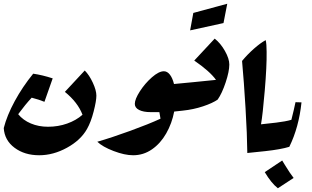

<svg xmlns="http://www.w3.org/2000/svg" viewBox="-25 -813 1666 1024"><path d="M489 -303Q489 -275 474.5 -218.5Q460 -162 439 -125Q405 -65 332 -25Q259 15 184 15Q106 15 52.5 -25Q-1 -65 -5 -130Q12 -197 53.5 -273.5Q95 -350 152 -420Q201 -413 256 -395L212 -270Q183 -282 144 -292Q111 -257 72 -204Q98 -172 139.5 -154.5Q181 -137 231 -137Q285 -137 333 -154Q381 -171 415 -201Q390 -267 321 -323L427 -437Q451 -413 470 -372Q489 -331 489 -303Z M1014 -358 971 -241 950 -223 904 -218Q892 -155 861.5 -101.5Q831 -48 785.5 -16.5Q740 15 685 15Q640 15 581 -7.5Q522 -30 494 -57Q573 -80 670.5 -115.5Q768 -151 831 -180L825 -215H778Q740 -215 717 -226.5Q694 -238 694 -259Q694 -284 721 -326Q748 -368 785 -400.5Q822 -433 849 -433Q867 -433 881 -415Q895 -397 903 -365L1008 -375Z M1198 -469Q1198 -432 1178.5 -373.5Q1159 -315 1136 -282Q1109 -263 1058 -246Q1007 -229 950 -223L1008 -375L1127 -387Q1094 -433 1011 -490L1120 -607Q1151 -583 1174.5 -541.5Q1198 -500 1198 -469ZM1006 -744 1187 -793 1167 -690 989 -651Z M1454 -142 1411 -25 1390 -7 1294 3Q1293 -95 1284.5 -236.5Q1276 -378 1266 -488Q1294 -522 1329 -553Q1364 -584 1392 -599Q1397 -579 1397 -536Q1398 -459 1387 -329.5Q1376 -200 1367 -150L1448 -159Z M1583 -267Q1569 -134 1518 -30Q1472 -16 1390 -7L1448 -159Q1498 -165 1529 -174Q1543 -229 1551 -268ZM1387 105 1480 43 1494 66Q1522 112 1541 136L1457 191Q1422 164 1387 105Z"/></svg>

Font: Rakkas
Style: Regular
Weight: 400
Designer: Zeynep Akay
Foundry: Zeynep Akay
Version: Version 2.000